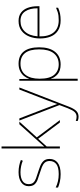

<svg xmlns="http://www.w3.org/2000/svg" viewBox="709 -1509 1043 2501"><g transform="rotate(-90 1230.5 -258.5)"><path d="M410.6 -133.8Q410.6 -66.9 361.1 -28.6Q311.5 9.8 212.4 9.8Q157.7 9.8 112.5 -0.7Q67.4 -11.2 38.6 -23.9V-54.2Q118.2 -15.1 212.4 -15.1Q303.7 -15.1 343.8 -46.6Q383.8 -78.1 383.8 -133.8Q383.8 -172.4 362.3 -196.8Q340.3 -220.2 304 -234.6Q267.6 -249 223.6 -262.2Q176.8 -276.4 139.2 -290.5Q100.6 -305.2 78.1 -331.5Q55.7 -357.9 55.7 -407.2Q55.7 -467.8 104.7 -502.9Q153.8 -538.1 237.8 -538.1Q284.7 -538.1 325.2 -529.5Q365.7 -521 397.5 -507.8L386.7 -482.9Q358.4 -496.1 317.9 -504.6Q277.3 -513.2 237.8 -513.2Q165.5 -513.2 124 -486.6Q82.5 -460 82.5 -407.2Q82.5 -366.2 103 -344.7Q123.5 -323.2 157.5 -311Q191.4 -298.8 232.4 -286.1Q254.4 -279.3 275.6 -271.7Q296.9 -264.2 317.4 -256.3Q358.4 -240.2 384.5 -212.2Q410.6 -184.1 410.6 -133.8Z M547.4 0V-759.8H573.2V-293.9Q573.2 -272.5 573 -250Q572.8 -227.5 572.3 -204.1L601.6 -236.8Q607.4 -243.7 614.5 -251.2Q621.6 -258.8 629.4 -268.1L862.3 -527.8H896.5L691.4 -300.8L916.5 0H885.3L673.3 -283.2L573.2 -171.9V0Z M1071.3 102.1 1112.3 -5.9 911.1 -527.8H938.5L1075.2 -171.9Q1084.5 -147.9 1091.8 -127.9Q1099.1 -107.9 1105.5 -91.3Q1111.3 -74.7 1116.5 -61.3Q1121.6 -47.9 1125.5 -37.1H1127.4Q1135.3 -59.1 1146.7 -91.1Q1158.2 -123 1175.3 -168L1314.5 -527.8H1341.3L1092.3 115.2Q1067.4 180.2 1037.8 211.7Q1008.3 243.2 959.5 243.2Q932.6 243.2 905.3 232.9V207Q919.4 211.9 931.4 214.8Q943.4 217.8 959.5 217.8Q997.1 217.8 1021.7 191.9Q1046.4 166 1071.3 102.1Z M1651.9 -538.1Q1756.8 -538.1 1810.8 -469.5Q1864.7 -400.9 1864.7 -269Q1864.7 -136.2 1806.2 -63.2Q1747.6 9.8 1641.6 9.8Q1562.5 9.8 1517.6 -27.1Q1472.7 -64 1455.6 -116.2H1453.6Q1454.6 -82 1455.1 -49.1Q1455.6 -16.1 1455.6 15.1V231.9H1429.7V-527.8H1451.7L1453.6 -401.9H1455.6Q1466.3 -436 1491.7 -468.3Q1516.6 -499 1556.6 -518.6Q1596.7 -538.1 1651.9 -538.1ZM1651.9 -513.2Q1555.7 -513.2 1505.6 -447.5Q1455.6 -381.8 1455.6 -265.1V-262.2Q1455.6 -133.8 1506.1 -74.5Q1556.6 -15.1 1641.6 -15.1Q1733.9 -15.1 1785.9 -79.1Q1837.9 -143.1 1837.9 -269Q1837.9 -393.1 1790.3 -453.1Q1742.7 -513.2 1651.9 -513.2Z M2208 -538.1Q2275.4 -538.1 2317.4 -505.4Q2359.9 -472.7 2379.9 -416.3Q2399.9 -359.9 2399.9 -291V-266.1H2006.8Q2004.9 -145 2059.3 -80.1Q2113.8 -15.1 2216.8 -15.1Q2249 -15.1 2274.2 -18.1Q2299.3 -21 2324 -28.6Q2348.6 -36.1 2379.9 -49.8V-22.9Q2341.8 -5.9 2303.5 2Q2265.1 9.8 2216.8 9.8Q2133.8 9.8 2081.5 -25.4Q2028.8 -60.1 2004.4 -121.1Q1980 -182.1 1980 -258.8Q1980 -334 2004.9 -397.5Q2029.8 -460.9 2080.3 -499.5Q2130.9 -538.1 2208 -538.1ZM2208 -513.2Q2124 -513.2 2070.6 -456.5Q2017.1 -399.9 2007.8 -291H2373Q2374 -390.1 2333 -451.7Q2292 -513.2 2208 -513.2Z"/></g></svg>

Font: Nokora Thin
Style: Regular
Weight: 100
Designer: Danh Hong
Version: Version 8.000; ttfautohint (v1.8.3)